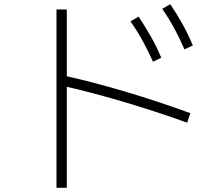

<svg xmlns="http://www.w3.org/2000/svg" viewBox="-20 -828 1040 911"><path d="M706 -535Q683 -586 658 -632Q633 -678 599 -727L638 -749Q670 -700 696.5 -653.5Q723 -607 745 -554ZM855 -594Q833 -645 808 -691.5Q783 -738 750 -786L788 -808Q821 -759 847 -712Q873 -665 895 -612ZM868 -246Q715 -301 560.5 -346.5Q406 -392 268 -423L280 -470Q421 -439 577 -392.5Q733 -346 883 -291ZM248 63V-783H297V63Z"/></svg>

Font: M PLUS 2 Thin Light
Style: Regular
Weight: 300
Version: Version 1.001